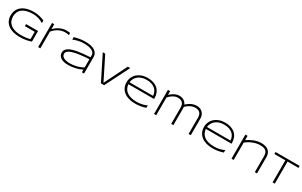

<svg xmlns="http://www.w3.org/2000/svg" viewBox="329 -2652 7277 4629"><g transform="rotate(30 3967.5 -337.5)"><path d="M507.8 -683.1Q554.2 -683.1 594.2 -678.5Q634.3 -673.8 670.9 -665.3Q707.5 -656.7 742.2 -644.8Q776.9 -632.8 812 -618.2V-543.9Q784.2 -561.5 752.7 -577.1Q721.2 -592.8 684.8 -604.5Q648.4 -616.2 606.7 -623Q564.9 -629.9 517.1 -629.9Q419.4 -629.9 346.7 -609.4Q273.9 -588.9 225.6 -550.8Q177.2 -512.7 153.1 -458Q128.9 -403.3 128.9 -335Q128.9 -271 152.6 -217Q176.3 -163.1 224.4 -124Q272.5 -85 344.7 -63Q417 -41 514.2 -41Q552.2 -41 589.6 -43.9Q627 -46.9 660.2 -51.5Q693.4 -56.2 720.7 -61.8Q748 -67.4 767.1 -73.2V-276.9H494.1V-334H828.1V-39.1Q792 -26.4 755.1 -16.6Q718.3 -6.8 679 -0.2Q639.6 6.3 597.4 9.8Q555.2 13.2 508.8 13.2Q414.1 13.2 333 -8.1Q252 -29.3 192.6 -72.5Q133.3 -115.7 99.6 -181.2Q65.9 -246.6 65.9 -335Q65.9 -394 81.5 -442.6Q97.2 -491.2 125.7 -530Q154.3 -568.8 194.6 -597.7Q234.9 -626.5 283.9 -645.3Q333 -664.1 389.6 -673.6Q446.3 -683.1 507.8 -683.1Z M1520 -619.1Q1505.9 -623.5 1480.7 -628.7Q1455.6 -633.8 1416 -633.8Q1361.3 -633.8 1313.2 -620.4Q1265.1 -606.9 1223.9 -584Q1182.6 -561 1147.5 -530.5Q1112.3 -500 1084 -465.8V0H1022.9V-670.9H1084V-534.2Q1116.7 -567.9 1155 -596.2Q1193.4 -624.5 1235.8 -644.8Q1278.3 -665 1325 -676.5Q1371.6 -688 1421.4 -688Q1438.5 -688 1452.1 -687.3Q1465.8 -686.5 1477.3 -685.3Q1488.8 -684.1 1499 -682.6Q1509.3 -681.2 1520 -679.2V-619.1Z M2240.2 0V-74.2Q2205.1 -55.2 2160.4 -39.1Q2115.7 -22.9 2066.2 -11.2Q2016.6 0.5 1964.4 6.8Q1912.1 13.2 1861.8 13.2Q1796.4 13.2 1744.4 1.5Q1692.4 -10.3 1656.2 -33.4Q1620.1 -56.6 1600.6 -91.1Q1581.1 -125.5 1581.1 -170.9Q1581.1 -215.8 1603.8 -250.2Q1626.5 -284.7 1668.5 -310.3Q1710.4 -335.9 1769.8 -353.8Q1829.1 -371.6 1902.3 -384Q1975.6 -396.5 2060.8 -404.5Q2146 -412.6 2240.2 -418V-469.2Q2240.2 -500.5 2228.5 -524.4Q2216.8 -548.3 2195.8 -566.2Q2174.8 -584 2146.5 -595.9Q2118.2 -607.9 2085.2 -615.2Q2052.2 -622.6 2015.9 -625.7Q1979.5 -628.9 1942.9 -628.9Q1893.6 -628.9 1853 -624Q1812.5 -619.1 1777.3 -610.6Q1742.2 -602.1 1710 -590.8Q1677.7 -579.6 1645 -566.9V-638.2Q1712.9 -656.2 1789.8 -669.7Q1866.7 -683.1 1953.1 -683.1Q2026.4 -683.1 2089.8 -670.7Q2153.3 -658.2 2200.2 -630.9Q2247.1 -603.5 2273.9 -560.3Q2300.8 -517.1 2300.8 -455.1V0ZM2240.2 -363.8Q2080.6 -355 1967.5 -338.9Q1854.5 -322.8 1782.7 -299.3Q1710.9 -275.9 1677.5 -244.6Q1644 -213.4 1644 -173.8Q1644 -141.6 1660.4 -116.7Q1676.8 -91.8 1707.5 -75Q1738.3 -58.1 1782.2 -49.6Q1826.2 -41 1880.9 -41Q1913.1 -41 1947.5 -44.7Q1981.9 -48.3 2016.1 -54.9Q2050.3 -61.5 2083.5 -70.6Q2116.7 -79.6 2146 -90.3Q2175.3 -101.1 2199.5 -113.3Q2223.6 -125.5 2240.2 -138.2Z M2861.3 0H2770L2435.1 -670.9H2503.4L2817.4 -42L3131.3 -670.9H3199.2Z M4015.1 -35.2Q3974.1 -22.5 3939 -13.4Q3903.8 -4.4 3869.6 1.2Q3835.4 6.8 3800 9.5Q3764.6 12.2 3722.2 12.2Q3623.5 12.2 3543.9 -11.7Q3464.4 -35.6 3408.4 -80.3Q3352.5 -125 3322.3 -188.5Q3292 -252 3292 -331.1Q3292 -407.7 3321 -471.7Q3350.1 -535.6 3402.3 -581.5Q3454.6 -627.4 3527.3 -652.8Q3600.1 -678.2 3688 -678.2Q3779.3 -678.2 3850.6 -653.8Q3921.9 -629.4 3970.7 -584Q4019.5 -538.6 4044.9 -473.9Q4070.3 -409.2 4070.3 -328.1V-313H3355Q3360.4 -250.5 3386.2 -200.2Q3412.1 -149.9 3459.7 -114.7Q3507.3 -79.6 3576.9 -60.8Q3646.5 -42 3739.3 -42Q3778.8 -42 3819.3 -47.4Q3859.9 -52.7 3897 -61.8Q3934.1 -70.8 3964.8 -82.3Q3995.6 -93.8 4015.1 -106ZM4010.3 -366.2Q4006.8 -417.5 3987.3 -464.1Q3967.8 -510.7 3929 -546.4Q3890.1 -582 3830.3 -603Q3770.5 -624 3687 -624Q3608.4 -624 3549.3 -603Q3490.2 -582 3449.2 -546.6Q3408.2 -511.2 3384.8 -464.6Q3361.3 -418 3355 -366.2Z M4310.1 -670.9V-567.9Q4331.5 -586.4 4357.9 -607.4Q4384.3 -628.4 4416 -646Q4447.8 -663.6 4484.9 -675.3Q4522 -687 4564.5 -687Q4632.3 -687 4684.6 -656.5Q4736.8 -626 4769 -562Q4800.3 -590.8 4833.5 -614Q4866.7 -637.2 4901.6 -653.3Q4936.5 -669.4 4973.6 -678.2Q5010.7 -687 5050.3 -687Q5100.6 -687 5141.8 -669.9Q5183.1 -652.8 5211.9 -623Q5240.7 -593.3 5256.6 -553Q5272.5 -512.7 5272.5 -466.8V0H5211.4V-451.2Q5211.4 -493.2 5201.4 -526.1Q5191.4 -559.1 5170.2 -582Q5148.9 -605 5116 -616.9Q5083 -628.9 5037.1 -628.9Q5000.5 -628.9 4964.6 -618.4Q4928.7 -607.9 4896 -590.6Q4863.3 -573.2 4835 -551.3Q4806.6 -529.3 4785.2 -505.9Q4787.6 -492.2 4787.8 -482.4Q4788.1 -472.7 4788.1 -459V0H4727.1V-451.2Q4727.1 -501 4713.9 -534.9Q4700.7 -568.8 4677.2 -589.8Q4653.8 -610.8 4621.8 -619.9Q4589.8 -628.9 4552.2 -628.9Q4516.6 -628.9 4481.7 -616.7Q4446.8 -604.5 4415 -585Q4383.3 -565.4 4356.4 -541.3Q4329.6 -517.1 4310.1 -493.2V0H4249V-670.9Z M6171.4 -35.2Q6130.4 -22.5 6095.2 -13.4Q6060.1 -4.4 6025.9 1.2Q5991.7 6.8 5956.3 9.5Q5920.9 12.2 5878.4 12.2Q5779.8 12.2 5700.2 -11.7Q5620.6 -35.6 5564.7 -80.3Q5508.8 -125 5478.5 -188.5Q5448.2 -252 5448.2 -331.1Q5448.2 -407.7 5477.3 -471.7Q5506.3 -535.6 5558.6 -581.5Q5610.8 -627.4 5683.6 -652.8Q5756.3 -678.2 5844.2 -678.2Q5935.5 -678.2 6006.8 -653.8Q6078.1 -629.4 6127 -584Q6175.8 -538.6 6201.2 -473.9Q6226.6 -409.2 6226.6 -328.1V-313H5511.2Q5516.6 -250.5 5542.5 -200.2Q5568.4 -149.9 5616 -114.7Q5663.6 -79.6 5733.2 -60.8Q5802.7 -42 5895.5 -42Q5935.1 -42 5975.6 -47.4Q6016.1 -52.7 6053.2 -61.8Q6090.3 -70.8 6121.1 -82.3Q6151.9 -93.8 6171.4 -106ZM6166.5 -366.2Q6163.1 -417.5 6143.6 -464.1Q6124 -510.7 6085.2 -546.4Q6046.4 -582 5986.6 -603Q5926.8 -624 5843.3 -624Q5764.6 -624 5705.6 -603Q5646.5 -582 5605.5 -546.6Q5564.5 -511.2 5541 -464.6Q5517.6 -418 5511.2 -366.2Z M7054.7 0V-442.9Q7054.7 -498.5 7039.8 -534.4Q7024.9 -570.3 6997.3 -591.3Q6969.7 -612.3 6930.2 -620.6Q6890.6 -628.9 6841.3 -628.9Q6784.2 -628.9 6729.2 -615Q6674.3 -601.1 6625.5 -579.8Q6576.7 -558.6 6535.6 -532.7Q6494.6 -506.8 6466.3 -482.9V0H6405.3V-670.9H6466.3V-553.2Q6500.5 -574.7 6541.7 -598.4Q6583 -622.1 6630.6 -641.8Q6678.2 -661.6 6732.4 -674.3Q6786.6 -687 6846.7 -687Q6914.6 -687 6965.1 -670.7Q7015.6 -654.3 7049.1 -624.3Q7082.5 -594.2 7099.1 -551.5Q7115.7 -508.8 7115.7 -456.1V0Z M7610.4 -615.2V0H7549.8V-615.2H7244.6V-670.9H7915.5V-615.2Z"/></g></svg>

Font: Syncopate
Style: Regular
Weight: 400
Width: 7
Version: Version 001.001